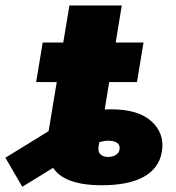

<svg xmlns="http://www.w3.org/2000/svg" viewBox="-106 -681 658 716"><path d="M273.9 9.8Q193.8 9.8 146 -11.5Q98.1 -32.7 80.8 -76.7Q63.5 -120.6 74.7 -188.5L91.3 -288.1H287.1L261.7 -134.8Q258.3 -115.2 268.6 -105.5Q278.8 -95.7 297.4 -95.7Q313.5 -95.7 325.7 -103Q337.9 -110.4 339.8 -124Q342.3 -138.2 332 -147.2Q321.8 -156.2 297.4 -156.2Q283.2 -156.2 266.1 -151.4Q249 -146.5 221.7 -132.3Q194.3 -118.2 149.9 -90.8L-22.9 15.6L-85.9 -92.8L96.7 -205.1Q138.7 -231 193.1 -252.2Q247.6 -273.4 308.1 -273.4Q410.2 -273.4 459.5 -228Q508.8 -182.6 497.6 -115.2Q487.3 -53.7 430.7 -22Q374 9.8 273.9 9.8ZM75.7 -194.3 152.8 -660.6H348.1L271.5 -194.3ZM28.8 -375 53.2 -522.5H429.2L404.8 -375Z"/></svg>

Font: Inter 28pt Black
Style: Italic
Weight: 900
Italic angle: -9.3988°
Designer: Rasmus Andersson
Foundry: rsms
Version: Version 4.001;git-66647c0bb